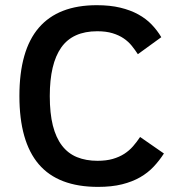

<svg xmlns="http://www.w3.org/2000/svg" viewBox="-20 -710 688 744"><path d="M615.2 -115.2Q597.7 -87.9 575.4 -64.2Q553.2 -40.5 523.2 -23.2Q493.2 -5.9 453.1 4.2Q413.1 14.2 359.9 14.2Q205.1 14.2 130.1 -73.7Q55.2 -161.6 55.2 -337.9Q55.2 -515.1 130.4 -602.5Q205.6 -689.9 355 -689.9Q406.2 -689.9 445.8 -680.4Q485.4 -670.9 515.6 -654.3Q545.9 -637.7 567.6 -615Q589.4 -592.3 605 -565.9L514.2 -500Q503.4 -516.6 490.5 -532.7Q477.5 -548.8 459.2 -561.3Q440.9 -573.7 416 -581.3Q391.1 -588.9 356.9 -588.9Q261.7 -588.9 217.3 -525.9Q172.9 -462.9 172.9 -337.9Q172.9 -271 184.8 -223.6Q196.8 -176.3 220.2 -145.8Q243.7 -115.2 278.3 -101.1Q313 -86.9 357.9 -86.9Q391.6 -86.9 417 -94.2Q442.4 -101.6 461.7 -114Q481 -126.5 495.6 -143.3Q510.3 -160.2 522.9 -179.2Z"/></svg>

Font: Clear Sans Medium
Style: Regular
Weight: 500
Foundry: Intel Corporation
Version: Version 1.00